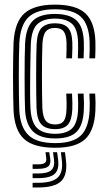

<svg xmlns="http://www.w3.org/2000/svg" viewBox="-20 -629 464 829"><path d="M218.4 9Q126.2 9 84.6 -28.3Q43 -65.6 38.5 -151.5Q37.5 -176.2 36.9 -215.7Q36.2 -255.1 36.2 -299.1Q36.2 -343 36.9 -382.4Q37.5 -421.7 38.6 -446.1Q43.8 -535 86.2 -572Q128.6 -609 216.8 -609Q306.4 -609 347.3 -572.7Q388.3 -536.3 391.9 -451.1Q392.5 -434.8 392.1 -414.3Q391.7 -393.9 390.9 -377.1H365.9Q366.8 -394 367.2 -413.3Q367.6 -432.6 366.9 -450.1Q363.7 -524.5 329 -556.7Q294.3 -588.9 216.8 -588.9Q140.3 -588.9 104.2 -555.9Q68.2 -523 63.5 -444.7Q62.3 -419.1 61.7 -379.3Q61.2 -339.5 61.2 -295.8Q61.2 -252.1 61.8 -214.1Q62.5 -176.1 63.3 -154.1Q67 -80.9 102.5 -46Q137.9 -11.1 218.4 -11.1Q294.8 -11.1 329.1 -44Q363.4 -76.9 366.9 -152.7Q367.7 -169.4 367.5 -185.1Q367.4 -200.7 365.9 -224.9H390.9Q392.3 -203.2 392.5 -187.1Q392.7 -171.1 391.9 -151.9Q387.9 -65.7 347.8 -28.3Q307.6 9 218.4 9ZM218.4 -31.2Q152.2 -31.2 121.7 -62.2Q91.3 -93.1 88.2 -155Q87.2 -177.9 86.7 -216.2Q86.2 -254.5 86.2 -297.9Q86.2 -341.3 86.7 -380.3Q87.2 -419.2 88.4 -443.2Q92.5 -511.2 122.5 -540Q152.5 -568.8 216.8 -568.8Q279.5 -568.8 309.4 -541.8Q339.3 -514.9 341.9 -449.4Q342.6 -433.8 342.2 -415Q341.8 -396.2 340.9 -377.1H316Q316.9 -397.2 317.2 -415.6Q317.6 -433.9 317 -448.8Q314.8 -505.6 289.8 -527.1Q264.9 -548.7 216.8 -548.7Q168.3 -548.7 142.5 -525.8Q116.7 -502.9 113.2 -441.4Q112.6 -426.8 111.8 -392.4Q110.9 -357.9 110.4 -314.9Q109.9 -271.9 110 -230.5Q110.1 -189.2 111.6 -160.8Q115.1 -99.5 140.9 -75.4Q166.7 -51.3 218.4 -51.3Q265.9 -51.3 290.1 -73.6Q314.3 -95.9 317 -154Q317.5 -168.5 317.5 -183.5Q317.5 -198.5 316 -224.9H340.9Q342.6 -197.2 342.6 -183Q342.5 -168.7 341.9 -153.4Q338.9 -87.9 310.4 -59.5Q281.9 -31.2 218.4 -31.2ZM218.4 -71.5Q178.1 -71.5 159 -91.6Q139.9 -111.8 137.7 -161.5Q136.9 -184.9 136.5 -222.4Q136.1 -260 136.1 -301.7Q136.1 -343.4 136.6 -380.4Q137.2 -417.4 138.2 -439.9Q141.1 -491.9 161 -510.2Q180.9 -528.5 216.8 -528.5Q255.2 -528.5 272.9 -509.8Q290.7 -491 292.2 -446.5Q292.6 -436.2 292.5 -419Q292.3 -401.9 291 -377.1H266.2Q267.1 -399.5 267.4 -417Q267.7 -434.5 267.2 -445.5Q266.1 -479 254.7 -493.7Q243.3 -508.4 216.8 -508.4Q190.6 -508.4 177.9 -493.1Q165.2 -477.7 163.1 -438.6Q162.1 -416.2 161.6 -379Q161.1 -341.9 161.1 -300.2Q161.1 -258.5 161.6 -221.4Q162.1 -184.2 162.9 -161.6Q165 -123.7 177.8 -107.6Q190.5 -91.6 218.4 -91.6Q244.5 -91.6 255.3 -106.8Q266.1 -122 267.1 -156.8Q267.6 -171.2 267.6 -183.7Q267.6 -196.3 266.1 -224.9H291Q292.3 -201.2 292.5 -184.6Q292.8 -167.9 292.2 -156.6Q290.1 -110.5 273.2 -91Q256.2 -71.5 218.4 -71.5ZM242.9 28.1H260.6L264.6 61.8Q272.3 125.4 244.3 152.9Q216.4 180.5 144.2 180.5H120.8V160.3H144.2Q205.5 160.3 229.4 137.4Q253.3 114.5 246.9 61.8ZM176.5 28.1H192.6L196.6 53.8Q200.7 78.6 188.6 89.3Q176.5 100 144.2 100H120.8V80.6H144.2Q165.6 80.6 173.6 74.4Q181.5 68.2 179.7 53.8ZM208.9 28.1H226.6L230.6 57.8Q236.8 102 216.7 121.1Q196.6 140.2 144.2 140.2H120.8V120.1H144.2Q185.5 120.1 201.5 105.7Q217.4 91.2 212.9 57.8Z"/></svg>

Font: Big Shoulders Inline Display SC Thin
Style: Regular
Weight: 100
Designer: Patric King
Foundry: XO Type Co
Version: Version 2.002